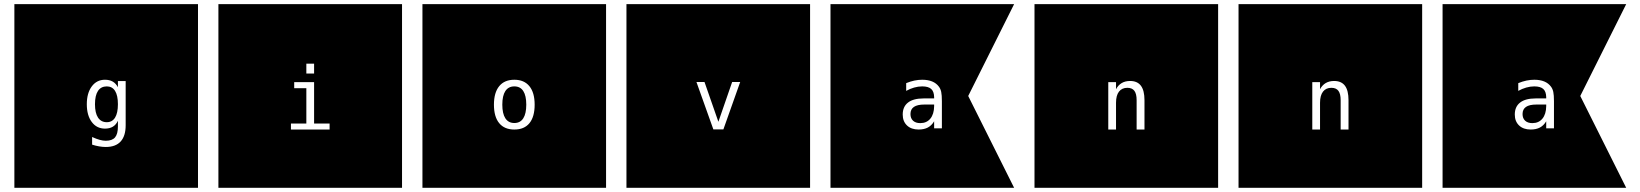

<svg xmlns="http://www.w3.org/2000/svg" viewBox="-20 -850 7852 919"><path d="M927.7 -830.1V48.8H48.8V-830.1ZM544.4 -351.1Q544.4 -309.1 530.8 -287.1Q517.1 -265.1 491.2 -265.1Q463.9 -265.1 449.2 -287.1Q434.6 -309.1 434.6 -351.1Q434.6 -393.1 449 -414.8Q463.4 -436.5 491.2 -436.5Q517.1 -436.5 530.8 -414.8Q544.4 -393.1 544.4 -351.1ZM581.5 -250.5V-461.9H544.4V-432.6Q534.7 -450.7 519.5 -459.5Q504.4 -468.3 482.4 -468.3Q442.9 -468.3 419.2 -436.3Q395.5 -404.3 395.5 -351.1Q395.5 -297.9 419.2 -266.1Q442.9 -234.4 482.4 -234.4Q504.9 -234.4 520.3 -243.7Q535.6 -252.9 544.4 -272V-246.6V-244.6Q544.4 -209 530.8 -192.6Q517.1 -176.3 486.3 -176.3Q473.1 -176.3 457 -180.7Q440.9 -185.1 420.9 -194.3V-157.7Q437.5 -152.3 454.3 -149.4Q471.2 -146.5 486.3 -146.5Q533.7 -146.5 557.6 -172.9Q581.5 -199.2 581.5 -250.5Z M1904.3 -830.1H1025.4V48.8H1904.3ZM1388.2 -457H1483.4V-258.8H1557.6V-230H1372.6V-258.8H1446.3V-427.7H1388.2ZM1446.3 -545.4H1483.4V-498H1446.3Z M2880.9 -830.1V48.8H2002V-830.1ZM2441.9 -436.5Q2470.2 -436.5 2484.6 -414.3Q2499 -392.1 2499 -349.1Q2499 -306.2 2484.6 -283.7Q2470.2 -261.2 2441.9 -261.2Q2413.6 -261.2 2398.9 -283.7Q2384.3 -306.2 2384.3 -349.1Q2384.3 -392.1 2398.9 -414.3Q2413.6 -436.5 2441.9 -436.5ZM2441.9 -468.3Q2394.5 -468.3 2369.4 -437.5Q2344.2 -406.7 2344.2 -349.1Q2344.2 -291 2369.4 -260.5Q2394.5 -230 2441.9 -230Q2489.3 -230 2514.2 -260.5Q2539.1 -291 2539.1 -349.1Q2539.1 -406.7 2513.9 -437.5Q2488.8 -468.3 2441.9 -468.3Z M3857.4 -830.1V48.8H2978.5V-830.1ZM3313.5 -457.5 3394.5 -230.5H3442.4L3522.9 -457.5H3484.4L3418.5 -267.1L3352.1 -457.5Z M4416 -349.6H4451.2V-341.8Q4450.7 -303.7 4433.1 -282.2Q4415.5 -260.7 4384.8 -260.7Q4362.8 -260.7 4350.3 -272.2Q4337.9 -283.7 4337.9 -304.2Q4337.9 -327.1 4354.5 -338.4Q4371.1 -349.6 4403.8 -349.6ZM4488.3 -365.2Q4488.3 -395 4485.1 -409.9Q4481.9 -424.8 4474.1 -435.1Q4461.9 -451.7 4441.9 -460Q4421.9 -468.3 4394 -468.3Q4376 -468.3 4356.9 -464.4Q4337.9 -460.4 4317.4 -452.1V-415Q4335.9 -425.3 4355.5 -430.9Q4375 -436.5 4394 -436.5Q4423.3 -436.5 4437 -424.3Q4450.7 -412.1 4451.2 -384.8V-378.9H4400.9Q4351.6 -378.9 4326.2 -359.1Q4300.8 -339.4 4300.8 -301.8Q4300.8 -269 4321.3 -249.5Q4341.8 -230 4377 -230Q4402.8 -230 4420.9 -239.5Q4439 -249 4451.2 -269.5V-235.8H4488.3ZM4834 -830.1 4614.3 -390.6 4834 48.8H3955.1V-830.1Z M5810.5 -830.1V48.8H4931.6V-830.1ZM5458 -370.6Q5458 -417 5440.9 -439.7Q5423.8 -462.4 5389.2 -462.4Q5365.7 -462.4 5348.9 -452.4Q5332 -442.4 5321.8 -422.9V-457H5284.7V-230H5321.8V-357.9Q5321.8 -393.1 5335.9 -411.4Q5350.1 -429.7 5376 -429.7Q5398.9 -429.7 5409.7 -415.3Q5420.4 -400.9 5420.4 -370.6V-230H5458Z M6787.1 -830.1V48.8H5908.2V-830.1ZM6434.6 -370.6Q6434.6 -417 6417.5 -439.7Q6400.4 -462.4 6365.7 -462.4Q6342.3 -462.4 6325.4 -452.4Q6308.6 -442.4 6298.3 -422.9V-457H6261.2V-230H6298.3V-357.9Q6298.3 -393.1 6312.5 -411.4Q6326.7 -429.7 6352.5 -429.7Q6375.5 -429.7 6386.2 -415.3Q6397 -400.9 6397 -370.6V-230H6434.6Z M7345.7 -349.6H7380.9V-341.8Q7380.4 -303.7 7362.8 -282.2Q7345.2 -260.7 7314.5 -260.7Q7292.5 -260.7 7280 -272.2Q7267.6 -283.7 7267.6 -304.2Q7267.6 -327.1 7284.2 -338.4Q7300.8 -349.6 7333.5 -349.6ZM7418 -365.2Q7418 -395 7414.8 -409.9Q7411.6 -424.8 7403.8 -435.1Q7391.6 -451.7 7371.6 -460Q7351.6 -468.3 7323.7 -468.3Q7305.7 -468.3 7286.6 -464.4Q7267.6 -460.4 7247.1 -452.1V-415Q7265.6 -425.3 7285.2 -430.9Q7304.7 -436.5 7323.7 -436.5Q7353 -436.5 7366.7 -424.3Q7380.4 -412.1 7380.9 -384.8V-378.9H7330.6Q7281.2 -378.9 7255.9 -359.1Q7230.5 -339.4 7230.5 -301.8Q7230.5 -269 7251 -249.5Q7271.5 -230 7306.6 -230Q7332.5 -230 7350.6 -239.5Q7368.7 -249 7380.9 -269.5V-235.8H7418ZM7763.7 -830.1 7543.9 -390.6 7763.7 48.8H6884.8V-830.1Z"/></svg>

Font: BabelStone Maritime
Style: Regular
Weight: 400
Designer: Andrew West
Foundry: BabelStone
Version: Version 0.001;February 23, 2018